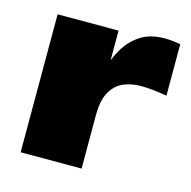

<svg xmlns="http://www.w3.org/2000/svg" viewBox="-91 -683 768 773"><g transform="rotate(15 292.5 -296.5)"><path d="M61 -575H315V-452Q325 -476 337 -497Q363 -541 403 -567Q443 -593 503 -593Q518 -593 534 -591.5Q550 -590 569 -587V-372Q535 -378 508 -380.5Q481 -383 460 -383Q422 -383 389 -369.5Q356 -356 335.5 -321Q315 -286 315 -221V0H61Z"/></g></svg>

Font: Bounded
Style: Regular
Weight: 900
Designer: Vlad Churkin
Version: Version 1.0